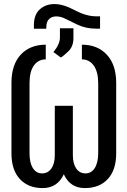

<svg xmlns="http://www.w3.org/2000/svg" viewBox="-20 -935 640 965"><path d="M281.2 -746.1V-793H349.1V-743.2Q349.1 -701.7 323.5 -677Q297.9 -652.3 285.6 -646L248.5 -673.3Q281.2 -712.9 281.2 -746.1ZM482.9 -853V-791H462.4Q410.2 -791 366.7 -812.3Q323.2 -833.5 303.5 -843Q283.7 -852.5 262.2 -852.5Q240.7 -852.5 226.8 -839.4Q212.9 -826.2 212.9 -799.3L212.4 -790.5H150.4V-808.1Q150.4 -861.8 180.2 -888.2Q210 -914.6 253.9 -914.6Q297.9 -914.6 355.7 -883.8Q413.6 -853 463.4 -853ZM37.6 -164.1V-518.1Q37.6 -609.9 84.2 -660.2Q130.9 -710.4 210 -710.4V-636.7Q171.9 -636.2 150.1 -605.5Q128.4 -574.7 128.4 -518.1V-164.1Q128.4 -116.7 145.3 -90.1Q162.1 -63.5 191.4 -63.5Q220.7 -63.5 238 -87.9Q255.4 -112.3 255.4 -155.3V-403.3H346.2V-155.3Q346.2 -112.3 363.3 -87.9Q380.4 -63.5 409.7 -63.5Q439 -63.5 456.1 -90.1Q473.1 -116.7 473.6 -164.1V-518.1Q473.1 -574.7 451.2 -605.5Q429.2 -636.2 391.6 -636.7V-710.4Q470.2 -710.4 517.1 -659.9Q564 -609.4 564 -518.1V-164.1Q564 -81.1 522 -35.4Q480 10.3 406.2 10.3Q332.5 10.3 300.8 -59.1Q268.1 10.3 194.8 10.3Q121.6 10.3 79.6 -35.4Q37.6 -81.1 37.6 -164.1Z"/></svg>

Font: RobotoMono-Regular
Style: Regular
Weight: 400
Designer: Google
Version: Version 2.000985; 2015; ttfautohint (v1.3)